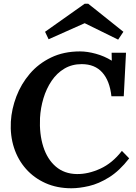

<svg xmlns="http://www.w3.org/2000/svg" viewBox="-20 -991 730 1027"><path d="M408 -716Q447 -716 492.5 -703.5Q538 -691 577 -667H578L577 -709H654L642 -476H576Q567 -559 527 -603.5Q487 -648 417 -648Q365 -648 324.5 -624Q284 -600 256 -558.5Q228 -517 212.5 -465.5Q197 -414 194 -360Q190 -274 211.5 -206.5Q233 -139 278.5 -100Q324 -61 391 -60Q451 -59 516 -88.5Q581 -118 632 -184L671 -144Q619 -77 563.5 -42.5Q508 -8 456 4Q404 16 362 16Q285 16 223.5 -11.5Q162 -39 119 -87.5Q76 -136 55 -200.5Q34 -265 38 -340Q42 -408 67.5 -475Q93 -542 139.5 -596.5Q186 -651 253.5 -683.5Q321 -716 408 -716ZM612 -779 433 -867 240 -781 221 -821 433 -971H452L640 -821Z"/></svg>

Font: Lora
Style: Italic
Weight: 400
Italic angle: -3°
Designer: Olga Karpushina, Alexei Vanyashin (Cyrillic)
Foundry: Cyreal
Version: Version 3.008